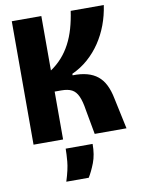

<svg xmlns="http://www.w3.org/2000/svg" viewBox="-96 -724 743 1011"><g transform="rotate(-10 276.0 -219.0)"><path d="M39 0V-660H197V-369Q230 -391 256.5 -420.5Q283 -450 302.5 -487Q322 -524 334.5 -567.5Q347 -611 354 -660H531Q523 -605 504.5 -555.5Q486 -506 457.5 -463.5Q429 -421 391 -387.5Q353 -354 305 -332V-324Q349 -325 382 -316Q415 -307 438.5 -288Q462 -269 477 -239Q492 -209 500 -169L536 0H366L342 -132Q335 -179 322.5 -206.5Q310 -234 289 -245Q268 -256 233 -256H197V0ZM175 222Q195 159 198.5 118Q202 77 202 50H346Q346 108 329.5 150.5Q313 193 295 222Z"/></g></svg>

Font: Bricolage Grotesque 72pt SemiCondensed ExtraBold
Style: Regular
Weight: 800
Width: 4
Designer: Mathieu Triay
Foundry: Atelier Triay
Version: Version 1.001;gftools[0.9.33.dev8+g029e19f]